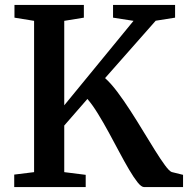

<svg xmlns="http://www.w3.org/2000/svg" viewBox="-20 -763 766 783"><path d="M38 0V-51L119 -61V-678L39 -691V-743H322V-691L242 -678V-333.5L524.5 -678L441 -691V-743H694V-691L615 -678.5L408.5 -444.5Q432.5 -423 458.8 -388Q485 -353 512 -311.2Q539 -269.5 564.5 -227.2Q590 -185 612.8 -148.8Q635.5 -112.5 652.8 -89Q670 -65.5 680 -61.5L726.5 -50V0H568Q556.5 0 541 -19.5Q525.5 -39 506.5 -71.2Q487.5 -103.5 466.5 -143Q445.5 -182.5 423.5 -223Q401.5 -263.5 379.5 -299.2Q357.5 -335 336.5 -359.5L242 -251V-61L329.5 -50V0Z"/></svg>

Font: Merriweather 28pt SemiBold
Style: Regular
Weight: 600
Version: Version 2.100